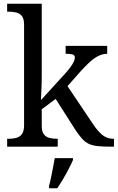

<svg xmlns="http://www.w3.org/2000/svg" viewBox="-20 -780 626 1021"><path d="M18 0V-42H26Q49 -42 67.5 -47Q86 -52 97 -67.5Q108 -83 108 -114V-650Q108 -680 96.5 -694.5Q85 -709 66.5 -713.5Q48 -718 26 -718H18V-760H202V-374Q202 -361 201.5 -340Q201 -319 200 -298Q199 -277 198.5 -262.5Q198 -248 198 -248L323 -385Q345 -409 356.5 -425.5Q368 -442 373 -453.5Q378 -465 378 -474Q378 -487 366 -490.5Q354 -494 329 -494V-536H550V-494Q533 -494 516 -488Q499 -482 482 -470Q465 -458 447 -440.5Q429 -423 409 -401L339 -322L472 -124Q498 -84 523.5 -63Q549 -42 583 -42H586V0H572Q529 0 500 -3Q471 -6 451.5 -15.5Q432 -25 414.5 -44.5Q397 -64 376 -97L276 -254L202 -199V-109Q202 -80 213.5 -65.5Q225 -51 243.5 -46.5Q262 -42 284 -42H287V0ZM241 208Q247 186 252 161Q257 136 262 110.5Q267 85 271 61H368V71Q359 92 345 119Q331 146 315 173Q299 200 285 221H241Z"/></svg>

Font: Noto Serif Gurmukhi
Style: Regular
Weight: 400
Designer: Vaibhav Singh and the Monotype Design Team
Foundry: Monotype Imaging Inc.
Version: Version 2.003